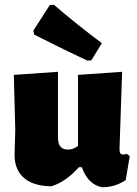

<svg xmlns="http://www.w3.org/2000/svg" viewBox="-20 -775 576 805"><path d="M524 -120 512 -130C505 -128 500 -127 495 -127C490 -127 487 -129 485 -132C482 -135 481 -141 481 -148L492 -474L307 -461V-163C300 -158 293 -154 287 -152C280 -149 273 -148 264 -148C250 -148 240 -152 233 -161C226 -169 223 -183 223 -203V-474L38 -461L44 -229L41 -126C41 -31 110 6 196 6C243 -9 278 -38 311 -74H323C340 -26 368 2 407 10C445 10 475 1 507 -20ZM407 -594C339 -645 272 -698 206 -755L189 -754L120 -647L123 -630C218 -582 292 -546 346 -521L363 -522Z"/></svg>

Font: Luna Sans Black
Style: Regular
Weight: 900
Designer: Juan Pablo del Peral
Foundry: Huerta Tipografica
Version: Version 2.001; ttfautohint (v1.5)